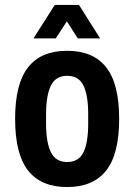

<svg xmlns="http://www.w3.org/2000/svg" viewBox="-20 -743 541 775"><path d="M251 12Q146 12 93.5 -54.5Q41 -121 41 -263Q41 -405 93.5 -471.5Q146 -538 251 -538Q356 -538 408.5 -471.5Q461 -405 461 -263Q461 -121 408.5 -54.5Q356 12 251 12ZM251 -89Q298 -89 317 -128.5Q336 -168 336 -244V-282Q336 -358 317 -397.5Q298 -437 251 -437Q205 -437 185.5 -397.5Q166 -358 166 -282V-244Q166 -168 185.5 -128.5Q205 -89 251 -89ZM115 -588 201 -723H299L384 -588H294L250 -657L205 -588Z"/></svg>

Font: Archivo Narrow
Style: Bold
Weight: 700
Designer: Hector Gatti
Foundry: Omnibus-Type
Version: Version 3.002